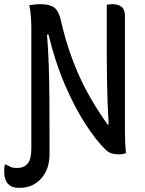

<svg xmlns="http://www.w3.org/2000/svg" viewBox="-72 -729 692 919"><path d="M10 75Q43 75 60.5 53.5Q78 32 78 -17V-596Q78 -618 76 -648Q74 -678 68 -704Q84 -707 96 -708Q108 -709 121 -709Q166 -709 187.5 -693Q209 -677 219 -633Q249 -499 301.5 -378.5Q354 -258 443 -133H448Q442 -235 440.5 -330.5Q439 -426 439 -530V-706Q448 -709 467 -709Q493 -709 509.5 -696.5Q526 -684 526 -654V-109Q526 -81 527 -52.5Q528 -24 531 4Q515 10 498 10Q478 10 463 5.5Q448 1 434 -12Q390 -54 338.5 -133Q287 -212 239.5 -321.5Q192 -431 160 -564H153Q159 -493 161.5 -413.5Q164 -334 164.5 -253.5Q165 -173 165 -99V10Q165 80 125.5 125Q86 170 22 170H15Q-15 170 -32 153Q-52 133 -52 90Q-52 74 -49 59H-43Q-28 67 -18.5 71Q-9 75 10 75Z"/></svg>

Font: Recursive Mn Csl St
Style: Regular
Weight: 400
Monospace: yes
Version: Version 1.079;hotconv 1.0.112;makeotfexe 2.5.65598; ttfautoh